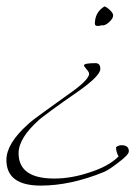

<svg xmlns="http://www.w3.org/2000/svg" viewBox="-32 -328 437 599"><path d="M273 -247Q264 -247 264 -254Q264 -290 294 -308Q301 -306 311 -296.5Q321 -287 321 -280Q321 -270 308 -258.5Q295 -247 285 -249Q281 -248 278 -247.5Q275 -247 273 -247ZM95 251Q-12 251 -12 171Q-12 120 55 60Q69 47 100.5 24.5Q132 2 179 -32Q246 -78 246 -98Q246 -103 238 -112Q230 -121 230 -124Q230 -131 266 -131Q281 -131 281 -113Q281 -92 215 -45Q160 -7 129.5 15.5Q99 38 92 44Q26 102 26 150Q26 229 137 229Q189 229 244 211Q306 192 338 160Q330 146 330 131Q338 125 347 125Q370 125 370 144Q370 155 336 180Q305 204 291 209Q188 251 95 251Z"/></svg>

Font: Shalimar
Style: Regular
Weight: 400
Designer: Robert E. Leuschke
Foundry: Robert E. Leuschke
Version: Version 1.010; ttfautohint (v1.8.3)